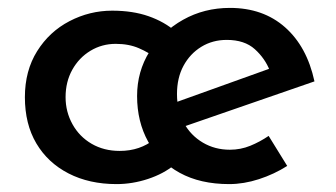

<svg xmlns="http://www.w3.org/2000/svg" viewBox="-20 -456 850 486"><path d="M422 -39Q394 -16 354.5 -3Q315 10 275 10Q206 10 153.5 -17Q101 -44 72 -93Q43 -142 43 -210Q43 -277 74 -326.5Q105 -376 156 -402.5Q207 -429 264 -429Q316 -429 356 -415Q396 -401 425 -376L374 -309Q357 -323 331.5 -334Q306 -345 273 -345Q238 -345 209 -327.5Q180 -310 163 -279.5Q146 -249 146 -210Q146 -173 163.5 -141.5Q181 -110 212 -92Q243 -74 283 -74Q309 -74 331 -81.5Q353 -89 370 -103ZM560 10Q487 10 435 -18.5Q383 -47 355 -97.5Q327 -148 327 -213Q327 -275 358.5 -325.5Q390 -376 443.5 -406Q497 -436 562 -436Q646 -436 701.5 -387Q757 -338 776 -250L435 -132L411 -192L684 -290L663 -277Q651 -308 625 -331.5Q599 -355 554 -355Q518 -355 489.5 -337.5Q461 -320 444.5 -289.5Q428 -259 428 -218Q428 -176 445.5 -144.5Q463 -113 493.5 -95Q524 -77 562 -77Q589 -77 613.5 -87Q638 -97 660 -112L707 -36Q674 -15 635.5 -2.5Q597 10 560 10Z"/></svg>

Font: Josefin Sans Thin Medium
Style: Regular
Weight: 500
Version: Version 2.000